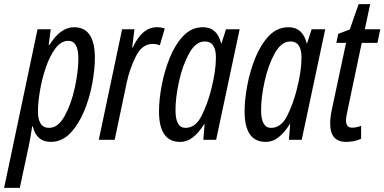

<svg xmlns="http://www.w3.org/2000/svg" viewBox="-68 -678 1864 931"><path d="M116 -138Q116 -179 125.5 -236.5Q135 -294 154 -350Q173 -406 200.5 -443Q228 -480 263 -480Q312 -480 312 -394Q312 -333 295 -254Q278 -175 246 -116.5Q214 -58 170 -58Q116 -58 116 -138ZM28 233 71 32Q80 -9 88 -65H91Q109 10 178 10Q232 10 272 -31.5Q312 -73 339 -137Q366 -201 379 -271Q392 -341 392 -398Q392 -546 291 -546Q225 -546 171 -459H168L178 -536H114L-48 233Z M488 0 547 -280Q561 -345 591 -405Q621 -465 672 -465Q692 -465 707 -458L731 -540Q712 -546 693 -546Q621 -546 576 -448H573L584 -536H524L411 0Z M783 -144Q783 -205 800 -283Q817 -361 849 -419Q881 -477 925 -477Q979 -477 979 -399Q979 -332 955 -240Q938 -173 909 -115.5Q880 -58 831 -58Q783 -58 783 -144ZM922 -76H924L918 0H980L1094 -536H1028L1006 -468H1004Q985 -546 916 -546Q861 -546 821 -504Q781 -462 755 -397.5Q729 -333 716 -263.5Q703 -194 703 -138Q703 10 805 10Q840 10 868.5 -13Q897 -36 922 -76Z M1198 -144Q1198 -205 1215 -283Q1232 -361 1264 -419Q1296 -477 1340 -477Q1394 -477 1394 -399Q1394 -332 1370 -240Q1353 -173 1324 -115.5Q1295 -58 1246 -58Q1198 -58 1198 -144ZM1337 -76H1339L1333 0H1395L1509 -536H1443L1421 -468H1419Q1400 -546 1331 -546Q1276 -546 1236 -504Q1196 -462 1170 -397.5Q1144 -333 1131 -263.5Q1118 -194 1118 -138Q1118 10 1220 10Q1255 10 1283.5 -13Q1312 -36 1337 -76Z M1683 -5V-68Q1662 -59 1639 -59Q1610 -59 1610 -93Q1610 -114 1618 -146L1686 -470H1762L1776 -536H1701L1727 -658H1671L1628 -535L1572 -514L1563 -470H1610L1542 -151Q1533 -109 1533 -79Q1533 10 1610 10Q1650 10 1683 -5Z"/></svg>

Font: Noto Sans Display Condensed
Style: Italic
Weight: 400
Width: 3
Designer: Monotype Design team
Foundry: Monotype Imaging Inc.
Version: 1.000